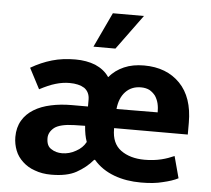

<svg xmlns="http://www.w3.org/2000/svg" viewBox="-51 -752 897 818"><g transform="rotate(5 397.5 -343.0)"><path d="M532 -697 423 -548H329L399 -697ZM762 -261V-210H447V-206C447 -165 460 -135 486 -116C512 -97 546 -87 588 -87C615 -87 638 -90 659 -95C680 -100 698 -107 714 -114L739 -21C722 -12 700 -5 674 1C648 8 617 11 581 11C539 11 501 5 466 -8C431 -21 401 -41 378 -68H374C355 -45 331 -26 304 -11C277 4 241 11 197 11C170 11 147 7 126 -1C105 -8 88 -19 74 -32C60 -45 49 -60 42 -78C35 -96 31 -115 31 -136C31 -163 37 -187 49 -207C60 -226 76 -242 97 -255C118 -268 142 -277 170 -283C197 -289 227 -292 259 -292H328V-321C328 -343 320 -359 305 -370C289 -380 268 -385 241 -385C222 -385 202 -382 182 -376C161 -370 139 -360 114 -347L68 -435C97 -452 127 -465 158 -474C189 -483 222 -487 258 -487C289 -487 318 -482 343 -472C368 -461 388 -446 402 -425H404C420 -445 441 -460 466 -471C491 -482 520 -487 551 -487C616 -487 667 -467 705 -428C743 -389 762 -333 762 -261ZM168 -143C168 -120 175 -105 189 -97C202 -88 218 -84 235 -84C255 -84 275 -89 294 -100C313 -110 327 -124 336 -141C329 -160 325 -182 323 -209L277 -208C236 -207 208 -200 192 -188C176 -175 168 -160 168 -143ZM450 -292 626 -293C626 -306 625 -318 622 -331C619 -343 614 -354 608 -363C601 -372 593 -379 583 -385C573 -390 561 -393 546 -393C519 -393 497 -384 480 -366C463 -348 453 -323 450 -292Z"/></g></svg>

Font: Holmes&Hills Bold
Style: Bold
Weight: 500
Designer: Noopur Datye, Girish Dalvi, Yashodeep Gholap, Pallavi Karambelkar
Foundry: Ek Type
Version: ""